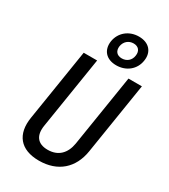

<svg xmlns="http://www.w3.org/2000/svg" viewBox="-239 -1106 1077 1226"><g transform="rotate(30 300.0 -493.0)"><path d="M377 -764C451 -764 508 -811 518 -880C529 -949 487 -996 413 -996C340 -996 283 -949 272 -880C262 -811 303 -764 377 -764ZM386 -820C350 -820 330 -843 335 -880C341 -917 369 -941 405 -941C441 -941 461 -917 455 -880C450 -843 422 -820 386 -820ZM254 10C393 10 482 -70 503 -202L587 -730H488L404 -202C391 -125 345 -78 268 -78C191 -78 160 -125 173 -202L257 -730H158L74 -202C53 -71 116 10 254 10Z"/></g></svg>

Font: JetBrains Mono Medium
Style: Italic
Weight: 436
Italic angle: -9°
Monospace: yes
Designer: Philipp Nurullin, Konstantin Bulenkov
Foundry: JetBrains
Version: Version 2.305